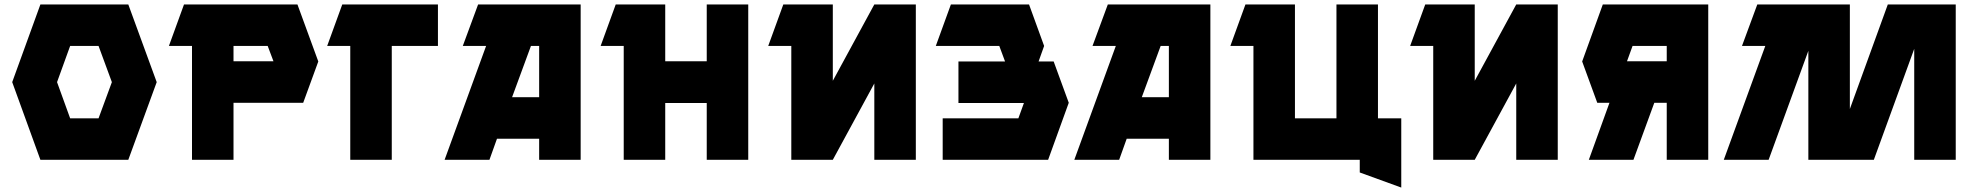

<svg xmlns="http://www.w3.org/2000/svg" viewBox="-20 -720 8901 865"><path d="M558 -700 686 -350 558 0H162L35 -350L162 -700ZM296 -187H424L484 -350L424 -513H296L237 -350Z M809 -700H1320L1414 -443L1346 -257H1032V0H845V-513H741ZM1212 -444 1186 -513H1032V-444Z M1454 -513 1522 -700H1953V-513H1745V0H1558V-513Z M2170 -513H2065L2134 -700H2596V0H2409V-95H2219L2185 0H1983ZM2409 -282V-513H2372L2287 -282Z M2686 -513 2754 -700H2977V-444H3164V-700H3351V0H3164V-256H2977V0H2790V-513Z M3441 -513 3509 -700H3732V-356L3919 -700H4106V0H3919V-344L3732 0H3545V-513Z M4264 -700H4616L4684 -513L4659 -443H4727L4795 -257L4702 0H4227V-187H4568L4593 -256H4298V-443H4508L4482 -513H4196Z M5007 -513H4902L4971 -700H5433V0H5246V-95H5056L5022 0H4820ZM5246 -282V-513H5209L5124 -282Z M5523 -513 5591 -700H5814V-187H6001V-700H6188V-187H6293V125L6106 57V0H5627V-513Z M6333 -513 6401 -700H6624V-356L6811 -700H6998V0H6811V-344L6624 0H6437V-513Z M7201 -700H7676V0H7489V-257H7433L7339 0H7138L7231 -257H7176L7108 -443ZM7489 -444V-513H7335L7310 -444Z M7746 0 7933 -513H7828L7897 -700H8314V-229L8485 -700H8791V0H8604V-500L8422 0H8127V-491L7948 0Z"/></svg>

Font: Clickuper
Style: Bold
Weight: 700
Designer: Denis Ignatov
Foundry: Denis Ignatov
Version: Version 1.10 April 16, 2021